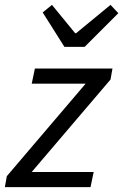

<svg xmlns="http://www.w3.org/2000/svg" viewBox="-30 -767 505 787"><path d="M145 -716 234 -575H317L455 -713L423 -747L282 -631H278L183 -747ZM-2 -45 -10 0H341L354 -62H100L423 -441L431 -486H113L100 -424H321Z"/></svg>

Font: Cambridge Sans Italic
Style: Regular
Weight: 400
Italic angle: -11°
Version: Version 2.000;PS 002.000;hotconv 1.0.88;makeotf.lib2.5.64775